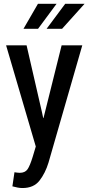

<svg xmlns="http://www.w3.org/2000/svg" viewBox="-20 -764 460 998"><path d="M197.8 -182.1 204.6 -150.4H206.1L300.3 -528.3H407.7L231.9 82Q215.3 136.2 185.3 174.8Q155.3 213.4 96.7 213.4Q84 213.4 71.5 210.9Q59.1 208.5 44.4 204.6L55.2 131.3Q60.5 132.3 69.1 133.3Q77.6 134.3 82.5 134.3Q110.4 134.3 123 116Q135.7 97.7 149.9 51.3L166 -2.4L11.7 -528.3H118.2ZM318.8 -744.1H419.4L302.7 -614.3H222.2ZM177.2 -744.1H273.9L177.7 -614.3H102.1Z"/></svg>

Font: Franco
Style: Regular
Weight: 400
Designer: Google
Version: Version 1.200311; 2013